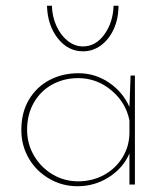

<svg xmlns="http://www.w3.org/2000/svg" viewBox="-20 -640 582 666"><path d="M448 -378V0H429V-108Q408 -58 358.5 -26Q309 6 249 6Q196 6 151 -20Q106 -46 80 -90.5Q54 -135 54 -189Q54 -250 80.5 -294.5Q107 -339 152 -362.5Q197 -386 252 -386Q310 -386 358 -353.5Q406 -321 429 -269L433 -378ZM429 -181V-222Q417 -284 366.5 -326.5Q316 -369 251 -369Q202 -369 161.5 -347Q121 -325 97.5 -284Q74 -243 74 -190Q74 -141 98 -100Q122 -59 162.5 -35Q203 -11 251 -11Q300 -11 340.5 -33Q381 -55 405 -94Q429 -133 429 -181ZM143 -620H160Q161 -583 175.5 -550.5Q190 -518 214.5 -498.5Q239 -479 268 -479Q312 -479 342 -520.5Q372 -562 374 -620H391Q391 -575 374.5 -539Q358 -503 330 -482.5Q302 -462 268 -462Q216 -462 180.5 -507Q145 -552 143 -620Z"/></svg>

Font: Josefin Sans Thin
Style: Regular
Weight: 250
Designer: Santiago Orozco
Foundry: Typemade
Version: Version 2.000